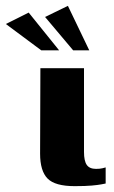

<svg xmlns="http://www.w3.org/2000/svg" viewBox="-98 -632 389 656"><path d="M157 4Q90 4 64.5 -22Q39 -48 39 -107L40 -399H189V-113Q189 -82 198.5 -68.5Q208 -55 230 -55Q243 -55 251.5 -57Q260 -59 263 -60V-5Q258 -4 247.5 -2Q237 0 215.5 2Q194 4 157 4ZM43 -460 -78 -550 0 -589 104 -460ZM152 -460 56 -574 134 -612 207 -460Z"/></svg>

Font: r_Genos
Style: Bold
Weight: 700
Designer: Robert E. Leuschke
Foundry: Robert E. Leuschke
Version: Version 2.000;June 29, 2024;FontCreator 14.0.0.2814 32-bit